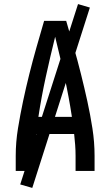

<svg xmlns="http://www.w3.org/2000/svg" viewBox="-20 -837 540 940"><path d="M57 0H150V-74Q150 -101 152 -127.5Q154 -154 157 -181H343Q346 -154 348 -127.5Q350 -101 350 -74V0H443V-74Q443 -141 432.5 -208.5Q422 -276 407.5 -342Q393 -408 376.5 -474Q360 -540 341.5 -605Q323 -670 304 -735H196Q177 -670 158.5 -605Q140 -540 123.5 -474Q107 -408 93 -342Q79 -276 68 -208.5Q57 -141 57 -74ZM168 -265Q183 -364 204.5 -462Q226 -560 250 -657Q274 -560 295.5 -462Q317 -364 332 -265ZM138 83 420 -800 362 -817 79 66Z"/></svg>

Font: Iosevka SS08 Medium
Style: Regular
Weight: 500
Monospace: yes
Designer: Belleve Invis
Foundry: Belleve Invis
Version: Version 3.4.3; ttfautohint (v1.8.3)